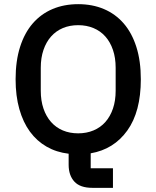

<svg xmlns="http://www.w3.org/2000/svg" viewBox="-20 -730 752 923"><path d="M523 173H424Q365 173 337.5 143Q310 113 310 62V9Q251 2 204 -25Q157 -52 124 -97Q91 -142 73 -205.5Q55 -269 55 -349Q55 -437 76.5 -504.5Q98 -572 137.5 -617.5Q177 -663 232.5 -686.5Q288 -710 356 -710Q424 -710 479.5 -686.5Q535 -663 574.5 -617.5Q614 -572 635.5 -504.5Q657 -437 657 -349Q657 -193 592 -102.5Q527 -12 416 7V79H523ZM356 -89Q396 -89 429.5 -103Q463 -117 486.5 -143.5Q510 -170 523 -208Q536 -246 536 -294V-404Q536 -452 523 -490Q510 -528 486.5 -554.5Q463 -581 429.5 -595Q396 -609 356 -609Q315 -609 282 -595Q249 -581 225.5 -554.5Q202 -528 189 -490Q176 -452 176 -404V-294Q176 -246 189 -208Q202 -170 225.5 -143.5Q249 -117 282 -103Q315 -89 356 -89Z"/></svg>

Font: IBM Plex Sans Arabic Medm
Style: Regular
Weight: 500
Designer: Mike Abbink, Paul van der Laan, Pieter van Rosmalen, Wael Morcos, Khajak Apelian
Foundry: Bold Monday
Version: Version 1.005